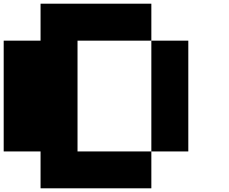

<svg xmlns="http://www.w3.org/2000/svg" viewBox="-20 -1020 1240 1040"><path d="M799.8 -199.7V-799.8H1000V-199.7ZM199.7 0V-199.7H0V-799.8H199.7V-1000H799.8V-799.8H399.9V-199.7H799.8V0Z"/></svg>

Font: 8-bit HUD
Style: Regular
Weight: 400
Designer: lSPl
Foundry: https://fontstruct.com
Version: Version 1.0